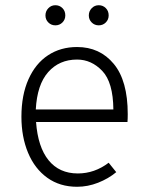

<svg xmlns="http://www.w3.org/2000/svg" viewBox="-20 -703 565 735"><path d="M62 -256Q62 -339 89 -399.5Q116 -460 164 -491.5Q212 -523 275 -523Q362 -523 415.5 -458.5Q469 -394 469 -266Q469 -249 468 -236H118Q125 -140 166 -89.5Q207 -39 278 -39Q342 -39 396 -80L425 -44Q395 -19 355.5 -3.5Q316 12 275 12Q209 12 161 -22.5Q113 -57 87.5 -118Q62 -179 62 -256ZM414 -284Q413 -388 371.5 -431.5Q330 -475 275 -475Q207 -475 164.5 -427Q122 -379 117 -284ZM154 -644Q154 -660 165 -671.5Q176 -683 192 -683Q208 -683 219 -672Q230 -661 230 -644Q230 -628 219 -617Q208 -606 192 -606Q176 -606 165 -617Q154 -628 154 -644ZM320 -644Q320 -660 331 -671.5Q342 -683 358 -683Q374 -683 385 -672Q396 -661 396 -644Q396 -628 385 -617Q374 -606 358 -606Q342 -606 331 -617Q320 -628 320 -644Z"/></svg>

Font: Overpass ExtraLight
Style: Regular
Weight: 200
Designer: Delve Withrington, Thomas Jockin
Foundry: Delve Fonts
Version: Version 3.000;DELV;Overpass